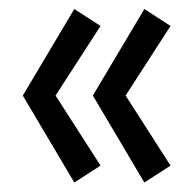

<svg xmlns="http://www.w3.org/2000/svg" viewBox="-20 -541 411 415"><path d="M140.6 -146.5 29.3 -334.5 140.6 -521.5 197.3 -484.9 100.1 -334.5 197.3 -183.1ZM292 -146.5 180.7 -334.5 292 -521.5 348.6 -484.9 251.5 -334.5 348.6 -183.1Z"/></svg>

Font: Crushed
Style: Regular
Weight: 400
Width: 3
Designer: Astigmatic (AOETI)
Foundry: Astigmatic (AOETI)
Version: Version 001.001